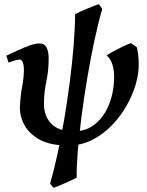

<svg xmlns="http://www.w3.org/2000/svg" viewBox="-20 -663 697 911"><path d="M464.8 -619.6Q445.8 -554.2 427.7 -469.5Q409.7 -384.8 394 -292.5Q378.4 -200.2 366.9 -110.8Q355.5 -21.5 349.1 54.2Q342.8 129.9 343.8 179.7Q331.5 186.5 311.5 195.8Q291.5 205.1 270.8 213.9Q250 222.7 235.8 228Q230.5 225.1 226.1 218.8Q221.7 212.4 217.8 207.5Q235.4 147.5 252.4 69.6Q269.5 -8.3 284.4 -95.5Q299.3 -182.6 310.8 -271.7Q322.3 -360.8 329.1 -443.8Q335.9 -526.9 336.4 -595.7Q348.6 -602.5 370.4 -612.1Q392.1 -621.6 414.1 -630.4Q436 -639.2 449.2 -643.1Q452.1 -640.1 458 -631.3Q463.9 -622.6 464.8 -619.6ZM638.2 -360.8Q639.2 -314.9 623.8 -262.5Q608.4 -210 578.9 -158.7Q549.3 -107.4 507.8 -65.4Q466.3 -23.4 415 2Q363.8 27.3 304.7 27.3Q220.2 27.8 168.9 -0.2Q117.7 -28.3 95 -71.5Q72.3 -114.7 74.7 -160.2Q77.1 -211.4 85.2 -252.4Q93.3 -293.5 93.3 -332Q93.3 -354.5 88.1 -367.4Q83 -380.4 73.7 -380.4Q64.9 -380.4 52.5 -376.7Q40 -373 30.5 -369.4Q21 -365.7 21 -365.7L9.8 -398.9Q37.1 -411.1 66.4 -424.8Q95.7 -438.5 122.3 -447.8Q148.9 -457 168 -457Q190.4 -457 200.7 -438Q210.9 -418.9 210.9 -386.7Q210.9 -327.6 200.4 -279.5Q189.9 -231.4 188.5 -177.7Q187 -115.7 221.4 -77.9Q255.9 -40 330.6 -40Q391.6 -40 434.3 -76.7Q477.1 -113.3 499.3 -172.4Q521.5 -231.4 521.5 -298.8Q521.5 -330.6 513.2 -357.2Q504.9 -383.8 485.8 -400.4Q497.1 -408.2 518.8 -419.9Q540.5 -431.6 563.7 -442.6Q586.9 -453.6 601.6 -458.5Q607.4 -454.6 615.5 -448.2Q623.5 -441.9 629.4 -438.5Q637.7 -404.3 638.2 -360.8Z"/></svg>

Font: Gentium Plus
Style: Bold Italic
Weight: 700
Italic angle: -8°
Designer: Victor Gaultney, Annie Olsen, Iska Routamaa, Becca Hirsbrunner
Foundry: SIL International
Version: Version 6.101